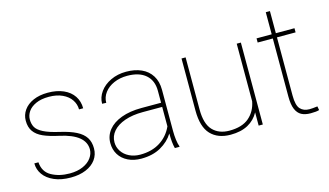

<svg xmlns="http://www.w3.org/2000/svg" viewBox="-80 -928 2050 1196"><g transform="rotate(-15 944.5 -330.5)"><path d="M69.8 -404.8Q69.8 -441.9 91.3 -472.4Q112.8 -502.9 152.8 -520.5Q192.9 -538.1 246.6 -538.1Q304.7 -538.1 347.4 -519.3Q390.1 -500.5 412.8 -466.3Q435.5 -432.1 435.5 -387.2H408.7Q408.7 -420.4 389.6 -449Q370.6 -477.5 333.7 -494.6Q296.9 -511.7 246.6 -511.7Q196.3 -511.7 162.4 -496.1Q128.4 -480.5 112.3 -456.3Q96.2 -432.1 96.2 -405.8Q96.2 -376 108.4 -354.7Q120.6 -333.5 155.3 -315.7Q189.9 -297.9 256.3 -282.7Q320.3 -268.1 359.6 -248Q398.9 -228 417.5 -199.2Q436 -170.4 436 -128.9Q436 -88.4 413.3 -56.9Q390.6 -25.4 348.6 -7.8Q306.6 9.8 250.5 9.8Q188.5 9.8 143.8 -9.8Q99.1 -29.3 75.9 -62Q52.7 -94.7 52.7 -134.3H79.1Q83.5 -71.8 133.3 -44.2Q183.1 -16.6 250.5 -16.6Q300.3 -16.6 336.4 -32.7Q372.6 -48.8 391.1 -75Q409.7 -101.1 409.7 -129.4Q409.7 -224.6 248.5 -259.8Q185.5 -273.4 147.2 -290.5Q108.9 -307.6 89.4 -335Q69.8 -362.3 69.8 -404.8Z M953.1 -4.4V0H922.9Q913.1 -35.6 913.1 -96.7Q884.3 -49.8 831.5 -20Q778.8 9.8 705.1 9.8Q656.7 9.8 619.6 -8.5Q582.5 -26.9 562.5 -59.3Q542.5 -91.8 542.5 -133.8Q542.5 -181.2 571.8 -217.5Q601.1 -253.9 656.2 -274.4Q711.4 -294.9 786.6 -294.9H913.1V-372.1Q913.1 -438.5 871.1 -475.1Q829.1 -511.7 752 -511.7Q704.6 -511.7 666 -494.9Q627.4 -478 605.2 -448.5Q583 -418.9 583 -382.8L556.6 -383.8Q556.6 -424.8 582 -460.2Q607.4 -495.6 652.1 -516.8Q696.8 -538.1 752 -538.1Q807.6 -538.1 849.9 -519.3Q892.1 -500.5 915.8 -462.9Q939.5 -425.3 939.5 -371.1V-106.4Q939.5 -76.7 943.1 -48.3Q946.8 -20 953.1 -4.4ZM913.1 -142.6V-268.1H788.1Q721.2 -268.1 671.6 -250.7Q622.1 -233.4 595.5 -202.6Q568.8 -171.9 568.8 -131.8Q568.8 -100.1 586.2 -73.5Q603.5 -46.9 634.8 -31.5Q666 -16.1 705.1 -16.1Q779.8 -16.1 833 -49.6Q886.2 -83 913.1 -142.6Z M1490.2 -528.3V0H1463.4V-85.4Q1439 -40 1393.6 -15.1Q1348.1 9.8 1281.2 9.8Q1199.2 9.8 1153.3 -38.6Q1107.4 -86.9 1107.4 -192.9V-528.3H1133.8V-191.9Q1133.8 -99.6 1173.1 -58.1Q1212.4 -16.6 1280.3 -16.6Q1362.8 -16.6 1407.2 -55.2Q1451.7 -93.8 1463.4 -156.7V-528.3Z M1852.1 3.9Q1835 9.8 1796.9 9.8Q1761.2 9.8 1737.8 -2.7Q1714.4 -15.1 1701.7 -44.9Q1689 -74.7 1689 -126.5V-501.5H1591.3V-528.3H1689V-670.9H1715.8V-528.3H1835.9V-501.5H1715.8V-126.5Q1715.8 -62.5 1737.1 -39.6Q1758.3 -16.6 1795.4 -16.6Q1814.9 -16.6 1847.7 -21Z"/></g></svg>

Font: Heebo Thin
Style: Regular
Weight: 250
Designer: Oded Ezer
Foundry: Meir Sadan
Version: Version 2.001; ttfautohint (v1.5.14-ce02) -l 8 -r 50 -G 200 